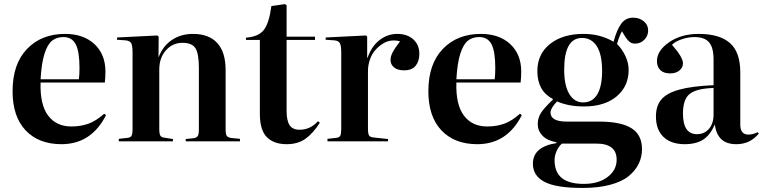

<svg xmlns="http://www.w3.org/2000/svg" viewBox="-20 -697 3763 947"><path d="M283.2 14.2Q170.9 14.2 106.4 -54Q42 -122.1 42 -247.1Q42 -381.3 113.3 -455.6Q184.6 -529.8 300.8 -529.8Q391.6 -529.8 445.8 -479.5Q500 -429.2 500 -344.2Q500 -318.4 497.1 -290H180.2Q176.8 -181.6 217 -127.4Q257.3 -73.2 332 -73.2Q377.9 -73.2 415.8 -86.7Q453.6 -100.1 494.1 -136.2L502.9 -128.9Q430.2 14.2 283.2 14.2ZM180.2 -306.2H369.1Q372.1 -331.5 372.1 -360.8Q372.1 -443.8 353.3 -479Q334.5 -514.2 293 -514.2Q258.8 -514.2 236.3 -495.8Q213.9 -477.5 199.2 -430.9Q184.6 -384.3 180.2 -306.2Z M565.9 0V-12.2L608.9 -17.1Q624 -18.6 628.9 -27.8Q633.8 -37.1 633.8 -63V-437Q633.8 -471.7 627.2 -483.9Q620.6 -496.1 599.6 -498L556.6 -501L557.6 -512.2L756.8 -522L762.7 -516.1L761.7 -416H762.7Q784.7 -471.7 829.1 -500.7Q873.5 -529.8 931.6 -529.8Q1010.7 -529.8 1051.8 -484.6Q1092.8 -439.5 1092.8 -352.1V-58.1Q1092.8 -34.7 1098.9 -26.4Q1105 -18.1 1124 -16.1L1163.6 -12.2V0H896V-11.2L932.6 -15.1Q949.7 -17.1 955.3 -25.9Q960.9 -34.7 960.9 -58.1V-360.8Q960.9 -433.1 943.8 -459.5Q926.8 -485.8 879.9 -485.8Q831.1 -485.8 798.3 -448.7Q765.6 -411.6 765.6 -354V-61Q765.6 -37.1 770.8 -28.3Q775.9 -19.5 790 -18.1L833 -11.2V0Z M1394.5 14.2Q1330.1 14.2 1295.9 -20.8Q1261.7 -55.7 1261.7 -134.8V-500H1193.4V-511.2Q1255.9 -516.1 1281.7 -549.8Q1307.6 -583.5 1318.4 -667L1385.7 -676.8L1393.6 -670.9V-516.1H1533.7V-500H1393.6V-149.9Q1393.6 -102.5 1408.2 -79.8Q1422.9 -57.1 1457.5 -57.1Q1510.7 -57.1 1548.3 -99.1L1557.6 -91.8Q1523.9 -38.6 1486.1 -12.2Q1448.2 14.2 1394.5 14.2Z M1595.2 0V-12.2L1638.2 -17.1Q1653.8 -18.6 1658.4 -27.6Q1663.1 -36.6 1663.1 -63V-437Q1663.1 -471.2 1656.5 -483.6Q1649.9 -496.1 1628.9 -498L1585.9 -501L1586.9 -512.2L1785.2 -522L1791 -516.1V-412.1H1793Q1812.5 -468.8 1852.1 -499.3Q1891.6 -529.8 1939 -529.8Q1988.8 -529.8 2018.6 -502.7Q2048.3 -475.6 2048.3 -431.2Q2048.3 -395 2030 -372.6Q2011.7 -350.1 1973.1 -350.1Q1940.9 -350.1 1923.6 -364.5Q1906.2 -378.9 1906.2 -400.9Q1906.2 -418.9 1916.5 -438.7Q1926.8 -458.5 1953.1 -493.2Q1932.1 -499 1910.4 -496.8Q1888.7 -494.6 1867.9 -481.4Q1847.2 -468.3 1830.8 -449.7Q1814.5 -431.2 1804.7 -403.6Q1794.9 -376 1794.9 -345.2V-62Q1794.9 -38.1 1800 -29.3Q1805.2 -20.5 1822.3 -19L1894 -11.2V0Z M2334 14.2Q2221.7 14.2 2157.2 -54Q2092.8 -122.1 2092.8 -247.1Q2092.8 -381.3 2164.1 -455.6Q2235.4 -529.8 2351.6 -529.8Q2442.4 -529.8 2496.6 -479.5Q2550.8 -429.2 2550.8 -344.2Q2550.8 -318.4 2547.9 -290H2231Q2227.5 -181.6 2267.8 -127.4Q2308.1 -73.2 2382.8 -73.2Q2428.7 -73.2 2466.6 -86.7Q2504.4 -100.1 2544.9 -136.2L2553.7 -128.9Q2481 14.2 2334 14.2ZM2231 -306.2H2419.9Q2422.9 -331.5 2422.9 -360.8Q2422.9 -443.8 2404.1 -479Q2385.3 -514.2 2343.8 -514.2Q2309.6 -514.2 2287.1 -495.8Q2264.6 -477.5 2250 -430.9Q2235.4 -384.3 2231 -306.2Z M2853.5 230Q2722.7 230 2665.5 200Q2608.4 169.9 2608.4 110.8Q2608.4 26.9 2724.6 8.8V4.9Q2678.2 -3.9 2655.3 -28.1Q2632.3 -52.2 2632.3 -85Q2632.3 -115.2 2648.2 -140.1Q2664.1 -165 2706.5 -205.1V-209Q2630.4 -248.5 2630.4 -346.2Q2630.4 -430.7 2692.9 -480.2Q2755.4 -529.8 2858.4 -529.8Q2940.4 -529.8 3006.3 -491.2Q3022 -549.8 3043.9 -579.8Q3065.9 -609.9 3102.5 -609.9Q3133.8 -609.9 3155.3 -592Q3176.8 -574.2 3176.8 -545.9Q3176.8 -520.5 3158.2 -501.2Q3139.6 -481.9 3112.3 -481.9Q3096.2 -481.9 3085.9 -490Q3075.7 -498 3064.5 -515.1L3047.4 -543Q3032.2 -513.7 3023.4 -480Q3048.8 -454.6 3064.7 -420.7Q3080.6 -386.7 3080.6 -352.1Q3080.6 -271 3021.2 -221.4Q2961.9 -171.9 2860.4 -171.9Q2784.2 -171.9 2727.5 -196.8Q2695.3 -163.1 2695.3 -142.1Q2695.3 -97.2 2776.4 -97.2H2935.5Q3042.5 -97.2 3094.5 -64.7Q3146.5 -32.2 3146.5 38.1Q3146.5 77.1 3130.4 110.6Q3114.3 144 3081.1 171.4Q3047.9 198.7 2989.5 214.4Q2931.2 230 2853.5 230ZM2856.4 -191.9Q2901.9 -191.9 2925.8 -231.4Q2949.7 -271 2949.7 -347.2Q2949.7 -427.7 2923.8 -468.8Q2897.9 -509.8 2850.6 -509.8Q2762.7 -509.8 2762.7 -353Q2762.7 -275.9 2787.6 -233.9Q2812.5 -191.9 2856.4 -191.9ZM3021.5 90.8Q3021.5 11.2 2921.4 11.2H2751.5Q2734.9 25.9 2725.1 48.3Q2715.3 70.8 2715.3 92.8Q2715.3 151.9 2751 180.9Q2786.6 210 2859.4 210Q2932.1 210 2976.8 176Q3021.5 142.1 3021.5 90.8Z M3357.4 14.2Q3290 14.2 3252.7 -21.5Q3215.3 -57.1 3215.3 -122.1Q3215.3 -174.8 3241.9 -206.3Q3268.6 -237.8 3330.3 -254.9Q3392.1 -272 3499.5 -276.9V-402.8Q3499.5 -462.4 3477.3 -488.3Q3455.1 -514.2 3405.3 -514.2Q3374.5 -514.2 3342.8 -503.4Q3311 -492.7 3294.4 -476.1Q3348.6 -414.6 3348.6 -384.8Q3348.6 -364.3 3331.5 -349.6Q3314.5 -335 3285.6 -335Q3253.4 -335 3236.8 -351.3Q3220.2 -367.7 3220.2 -396Q3220.2 -446.8 3279.8 -488.3Q3339.4 -529.8 3426.3 -529.8Q3528.8 -529.8 3580.1 -484.9Q3631.3 -439.9 3631.3 -339.8V-82Q3631.3 -33.2 3671.4 -33.2Q3692.9 -33.2 3717.3 -44.9L3722.7 -38.1Q3679.2 14.2 3612.3 14.2Q3563.5 14.2 3537.8 -10.3Q3512.2 -34.7 3505.4 -83Q3483.4 -30.8 3448.2 -8.3Q3413.1 14.2 3357.4 14.2ZM3417.5 -35.2Q3454.6 -35.2 3477.1 -61.8Q3499.5 -88.4 3499.5 -131.8V-263.2Q3414.6 -260.3 3381.6 -233.6Q3348.6 -207 3348.6 -137.2Q3348.6 -35.2 3417.5 -35.2Z"/></svg>

Font: Display Semibold
Style: Regular
Weight: 600
Designer: Latin by Veronika Burian and Jose Scaglione. Greek by Irene Vlachou. Cyrillic by Vera Evstafieva.
Foundry: TypeTogether
Version: Version 3.002